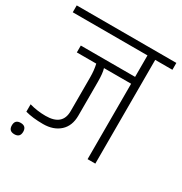

<svg xmlns="http://www.w3.org/2000/svg" viewBox="-188 -768 917 968"><g transform="rotate(30 270.0 -284.0)"><path d="M220 -364Q220 -405 212 -439H99V-479H415V-604H-20V-644H560V-604H460V0H415V-439H257Q265 -414 265 -364V-167Q265 -107 228.5 -74Q192 -41 131.5 -41Q71 -41 28 -53V-96Q74 -83 122 -83Q220 -83 220 -167ZM32 76Q-1 76 -1 43Q-1 10 32 10Q65 10 65 43Q65 76 32 76Z"/></g></svg>

Font: Khand Light
Style: Regular
Weight: 300
Designer: Devanagari: Sanchit Sawaria, Jyotish Sonowal; Latin: Satya Rajpurohit
Foundry: Indian Type Foundry
Version: Version 1.101;PS 1.0;hotconv 1.0.78;makeotf.lib2.5.61930; tt